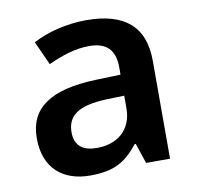

<svg xmlns="http://www.w3.org/2000/svg" viewBox="-67 -622 723 702"><g transform="rotate(-10 294.0 -271.0)"><path d="M297 -552C222 -552 151 -533 98 -505L138 -417C187 -439 237 -457 291 -457C351 -457 386 -430 386 -361V-334L292 -331C125 -325 44 -270 44 -158C44 -43 116 10 213 10C303 10 346 -16 393 -75H397L422 0H511V-364C511 -492 437 -552 297 -552ZM320 -254 386 -256V-210C386 -127 329 -85 255 -85C206 -85 173 -105 173 -157C173 -215 209 -250 320 -254Z"/></g></svg>

Font: Noto Sans Bengali SemiBold
Style: Regular
Weight: 600
Designer: Jelle Bosma - Monotype Design Team
Foundry: Monotype Imaging Inc.
Version: Version 2.003